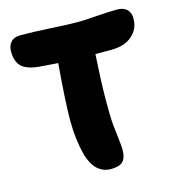

<svg xmlns="http://www.w3.org/2000/svg" viewBox="-107 -842 840 909"><g transform="rotate(-15 312.5 -387.5)"><path d="M327.1 -25.9Q249 -25.9 219.2 -124Q198.7 -201.7 198.2 -293.2Q197.8 -384.8 213.9 -575.2Q152.8 -579.1 123 -582Q61.5 -587.9 36.9 -612.3Q12.2 -636.7 12.2 -686Q12.2 -713.9 27.8 -731.4Q43.5 -749 75.2 -749Q132.3 -749 222.7 -743.9Q313 -738.8 355 -738.8Q384.3 -738.8 444.8 -743.4Q505.4 -748 548.8 -748Q580.1 -748 596.4 -731.9Q612.8 -715.8 612.8 -688Q612.8 -648.4 591.8 -621.1Q570.8 -593.8 540.5 -582.3Q510.3 -570.8 474.1 -570.8H395Q394 -564 394 -553.2Q386.7 -436 386.2 -348.9Q385.7 -261.7 389.6 -224.1Q393.6 -186.5 397.7 -152.6Q401.9 -118.7 401.9 -100.1Q401.9 -59.6 384 -42.7Q366.2 -25.9 327.1 -25.9Z"/></g></svg>

Font: Shantell Sans Bouncy
Style: Regular
Weight: 800
Designer: Stephen Nixon, Anya Danilova, Shantell Martin
Foundry: Arrow Type
Version: Version 1.006;[9816181b4]